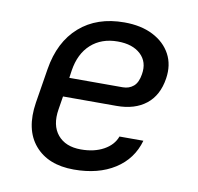

<svg xmlns="http://www.w3.org/2000/svg" viewBox="-68 -631 736 712"><g transform="rotate(10 300.0 -275.0)"><path d="M254 10Q157 10 107 -48.5Q57 -107 73 -210L94 -340Q111 -445 176.5 -502.5Q242 -560 345 -560Q408 -560 453 -537Q498 -514 519.5 -474Q541 -434 533 -382Q523 -317 480.5 -283.5Q438 -250 370 -250H168L160 -200Q150 -139 179.5 -103.5Q209 -68 267 -68Q317 -68 352.5 -87.5Q388 -107 400 -140H490Q470 -69 408 -29.5Q346 10 254 10ZM179 -322H380Q404 -322 420.5 -336Q437 -350 442 -382Q450 -429 419.5 -457.5Q389 -486 333 -486Q272 -486 232.5 -450.5Q193 -415 183 -350Z"/></g></svg>

Font: JetBrains Mono NL
Style: Italic
Weight: 400
Italic angle: -9°
Monospace: yes
Designer: Philipp Nurullin, Konstantin Bulenkov
Foundry: JetBrains
Version: Version 2.305; ttfautohint (v1.8.4.7-5d5b)